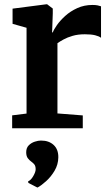

<svg xmlns="http://www.w3.org/2000/svg" viewBox="-20 -588 505 880"><path d="M35.7 0V-59.3L101.7 -67.5V-460.7L37.6 -478.8V-548.4L193.2 -568.5H195.9L221.9 -548.8V-526.9L218.8 -439.4H221.9Q226.4 -452.1 240.9 -472.9Q255.4 -493.7 279 -515.1Q302.5 -536.4 334.1 -550.8Q365.7 -565.3 404 -565.3Q418.1 -565.3 427.7 -563.3Q437.3 -561.3 443 -559.1V-414.9Q433.4 -422.2 415.8 -426.5Q398.2 -430.9 368.9 -430.9Q337.1 -430.9 312.8 -423.7Q288.5 -416.6 271.5 -407.2Q254.4 -397.9 243.3 -390V-68.1L359.4 -59V0ZM247.3 133Q246.9 166.3 230.1 194.6Q213.2 223 190.9 242.8Q168.6 262.7 152.5 271.3H150.8L110.2 250.5L108.7 243.4Q121.9 237.7 132.6 218.9Q143.4 200.2 143.4 188Q143.4 172.2 136.7 164.8Q129.9 157.3 122.8 152.3Q114.9 146.8 107.5 137.2Q100.1 127.5 100.1 109.8Q100.1 89.5 112.1 77.8Q124.1 66.1 139.9 61.2Q155.6 56.3 166 56.3H169.1Q204 56.3 225.9 76.4Q247.7 96.6 247.3 133Z"/></svg>

Font: Merriweather Light
Style: Regular
Weight: 300
Version: Version 2.100